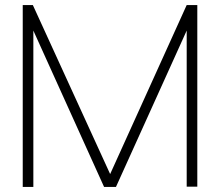

<svg xmlns="http://www.w3.org/2000/svg" viewBox="-20 -740 871 760"><path d="M70 0V-720H110L416 -51L719 -720H761V-1H719V-619L439 0H392L112 -619V0Z"/></svg>

Font: Hauora
Style: Regular
Weight: 400
Designer: Wayne Shih
Foundry: WCYS
Version: Version 1.001